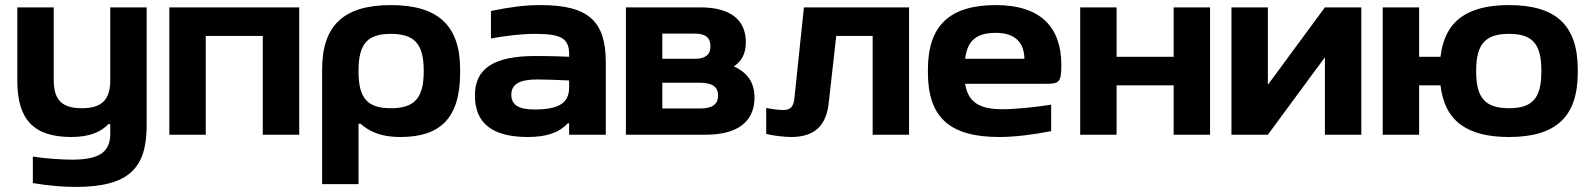

<svg xmlns="http://www.w3.org/2000/svg" viewBox="-20 -529 6245 754"><path d="M556 -37V-500H413V-215C413 -138 381 -104 301 -104C222 -104 191 -138 191 -215V-500H48V-211C48 -59 113 9 260 9C332 9 377 -11 406 -42H413V-5C413 62 379 98 264 98C218 98 155 93 109 86V190C176 201 225 205 277 205C486 205 556 132 556 -37Z M645 0H788V-388H1012V0H1155V-500H645Z M1787 -244V-256C1787 -431 1698 -509 1515 -509C1332 -509 1245 -431 1245 -256V194H1388V-43H1396C1426 -17 1468 9 1553 9C1708 9 1787 -64 1787 -244ZM1388 -248V-252C1388 -358 1424 -396 1515 -396C1606 -396 1644 -358 1644 -252V-248C1644 -142 1606 -104 1515 -104C1424 -104 1388 -142 1388 -248Z M2103 -509C2038 -509 1983 -501 1908 -486V-378C1970 -389 2028 -396 2082 -396C2186 -396 2215 -377 2215 -316V-306C2152 -309 2107 -309 2082 -309C1919 -309 1845 -260 1845 -154C1845 -44 1915 9 2053 9C2122 9 2174 -6 2210 -45H2215V0H2359V-284C2359 -445 2292 -509 2103 -509ZM1988 -157C1988 -198 2020 -217 2090 -217C2119 -217 2170 -215 2215 -213V-186C2215 -128 2180 -99 2079 -99C2017 -99 1988 -117 1988 -157Z M2438 0H2752C2876 0 2943 -51 2943 -146C2943 -204 2916 -244 2862 -268C2894 -290 2909 -320 2909 -363C2909 -452 2847 -500 2731 -500H2438ZM2581 -103V-204H2729C2777 -204 2800 -188 2800 -154C2800 -119 2777 -103 2729 -103ZM2581 -298V-397H2708C2750 -397 2770 -382 2770 -347C2770 -314 2750 -298 2708 -298Z M3234 -121 3264 -388H3407V0H3550V-500H3137L3100 -146C3097 -109 3083 -97 3056 -97C3040 -97 3014 -100 2989 -105V-3C3018 4 3060 9 3087 9C3179 9 3224 -36 3234 -121Z M4148 -273C4148 -422 4067 -509 3891 -509C3712 -509 3624 -431 3624 -256V-244C3624 -66 3712 9 3904 9C3961 9 4031 1 4108 -14V-118C4062 -110 3969 -100 3918 -100C3826 -100 3782 -127 3770 -200H4093C4139 -200 4148 -208 4148 -273ZM3770 -298C3779 -370 3815 -400 3891 -400C3965 -400 4002 -363 4003 -298Z M4222 0H4365V-194H4589V0H4732V-500H4589V-306H4365V-500H4222Z M4816 0H4959L5183 -304V0H5326V-500H5183L4959 -196V-500H4816Z M5410 0H5553V-194H5637C5653 -54 5741 9 5906 9C6089 9 6176 -69 6176 -244V-256C6176 -431 6089 -509 5906 -509C5741 -509 5653 -446 5637 -306H5553V-500H5410ZM5777 -248V-252C5777 -358 5815 -396 5906 -396C5997 -396 6033 -358 6033 -252V-248C6033 -142 5997 -104 5906 -104C5815 -104 5777 -142 5777 -248Z"/></svg>

Font: LT Wave Bold
Style: Regular
Weight: 700
Designer: Daniel Lyons
Version: Version 2.5 (Glyphs App)